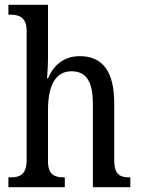

<svg xmlns="http://www.w3.org/2000/svg" viewBox="-20 -780 587 800"><path d="M15 0H250V-41H248C210 -41 180 -49 180 -108V-321C180 -420 209 -483 278 -483C344 -483 367 -433 367 -346V0H523V-41H521C482 -41 456 -50 456 -113V-349C456 -486 405 -546 312 -546C243 -546 202 -505 180 -454H176C176 -460 180 -501 180 -534V-760H15V-719H23C57 -719 91 -710 91 -651V-113C91 -50 60 -41 23 -41H15Z"/></svg>

Font: Noto Serif Myanmar Condensed
Style: Regular
Weight: 400
Width: 3
Designer: Ben Mitchell and the Monotype Design Team
Foundry: Monotype Imaging Inc.
Version: Version 2.106